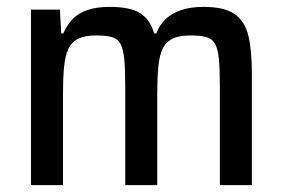

<svg xmlns="http://www.w3.org/2000/svg" viewBox="-20 -538 821 558"><path d="M70 0V-510H154L158 -441H164Q175 -466 191.5 -483Q208 -500 234.5 -509Q261 -518 299 -518Q358 -518 387 -500Q416 -482 428 -441H434Q444 -466 462 -483Q480 -500 507.5 -509Q535 -518 572 -518Q632 -518 662 -497Q692 -476 702 -433.5Q712 -391 712 -325V0H619V-287Q619 -338 616 -367.5Q613 -397 604.5 -411.5Q596 -426 579 -430.5Q562 -435 533 -435Q500 -435 480.5 -425Q461 -415 452 -395Q443 -375 440 -342.5Q437 -310 437 -264V0H344V-287Q344 -338 341 -367.5Q338 -397 329.5 -411.5Q321 -426 304 -430.5Q287 -435 259 -435Q226 -435 206.5 -425Q187 -415 178 -394.5Q169 -374 166 -341.5Q163 -309 163 -264V0Z"/></svg>

Font: Saira SemiCondensed Medium
Style: Regular
Weight: 500
Width: 4
Designer: Hector Gatti with collaboration of the Omnibus-Type team
Foundry: Omnibus-Type
Version: Version 1.101